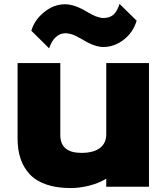

<svg xmlns="http://www.w3.org/2000/svg" viewBox="-20 -952 856 981"><path d="M741.2 -629.9V2H522.9V-38.1H521Q483.9 -15.6 435.8 -3.4Q387.7 8.8 340.8 8.8Q269.5 8.8 216.8 -9.3Q164.1 -27.3 132.3 -61.3Q100.6 -95.2 85.2 -140.6Q69.8 -186 69.8 -244.1V-629.9H288.1V-262.2Q288.1 -170.9 396 -170.9Q458 -170.9 490.5 -195.8Q522.9 -220.7 522.9 -265.1V-629.9ZM590.8 -932.1 678.2 -846.2Q659.7 -785.6 611.8 -748.8Q564 -711.9 507.8 -711.9Q462.4 -711.9 397.9 -752Q364.3 -770.5 355 -773.9Q331.1 -782.2 314 -782.2Q287.1 -782.2 265.4 -762.7Q243.7 -743.2 231 -705.1L140.1 -794.9Q155.8 -849.6 205.3 -889.9Q254.9 -930.2 312 -930.2Q360.8 -930.2 423.8 -892.1Q451.2 -876 467.8 -869.1Q494.6 -859.9 506.8 -859.9Q540 -859.9 559.3 -876.7Q578.6 -893.6 590.8 -932.1Z"/></svg>

Font: Sinkin Sans 900 X Black
Style: Regular
Weight: 950
Designer: Keith Bates
Foundry: K-Type
Version: Sinkin Sans (version 1.0)  by Keith Bates   •   © 2014   www